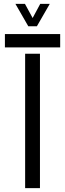

<svg xmlns="http://www.w3.org/2000/svg" viewBox="-20 -977 338 997"><path d="M5.5 -731V-800H292.5V-731ZM110.5 0V-698H187.5V0ZM127 -840.5 60 -957H109.5L149.5 -883.5L189 -957H238.5L171.5 -840.5Z"/></svg>

Font: Big Shoulders Stencil Display Medium
Style: Regular
Weight: 500
Designer: Patric King
Foundry: XO Type Co
Version: Version 1.000